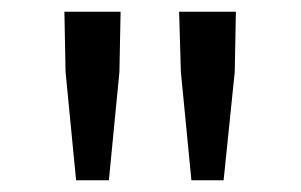

<svg xmlns="http://www.w3.org/2000/svg" viewBox="-20 -791 515 328"><path d="M110 -483H166L184 -668L186 -771H90L92 -668ZM307 -483H362L381 -668L383 -771H286L289 -668Z"/></svg>

Font: Noto Sans JP Regular
Style: Regular
Weight: 400
Designer: Ryoko NISHIZUKA (kana & ideographs); Paul D. Hunt (Latin, Greek & Cyrillic); Wenlong ZHANG (bopomofo); Sandoll Communica
Foundry: Adobe Systems Incorporated
Version: Version 1.004;PS 1.004;hotconv 1.0.82;makeotf.lib2.5.63406